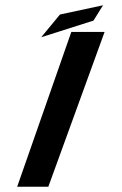

<svg xmlns="http://www.w3.org/2000/svg" viewBox="-20 -920 461 727"><path d="M207 -865 136 -779 334 -842 370 -900ZM376 -799H250L45 -213H163Z"/></svg>

Font: Drag You Down
Style: Regular
Weight: 400
Designer: Robert Jablonski
Foundry: Cannot Into Space Fonts
Version: Version 0.97